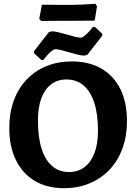

<svg xmlns="http://www.w3.org/2000/svg" viewBox="-20 -976 715 1008"><path d="M315.2 12Q226.9 12 162.6 -26.3Q98.3 -64.6 63.5 -135.8Q28.7 -206.9 28.7 -303.8Q28.7 -382.3 51.9 -446.5Q75.1 -510.7 118.8 -557.1Q162.4 -603.6 222.9 -628.5Q283.3 -653.5 356.8 -653.5Q447.6 -653.5 512.4 -615.9Q577.3 -578.2 611.9 -508.3Q646.6 -438.3 646.6 -340.5Q646.6 -261.5 622.9 -196.8Q599.2 -132.1 555.3 -85.5Q511.4 -38.8 450.4 -13.4Q389.4 12 315.2 12ZM340.8 -72.8Q389 -72.8 423 -98.2Q457 -123.5 475.7 -171.8Q494.4 -220.2 494.4 -289.1Q494.4 -377.3 474.7 -437.1Q454.9 -497 418.1 -527.9Q381.4 -558.8 328.7 -558.8Q282 -558.8 248.6 -533.4Q215.1 -508.1 197.2 -460.2Q179.2 -412.3 179.2 -343.4Q179.2 -255.7 198.4 -195.4Q217.6 -135.1 254.1 -104Q290.7 -72.8 340.8 -72.8ZM197.1 -661.1 158.4 -697V-706.9L236.7 -807.7L253.1 -811.7Q265.4 -811.7 286.4 -806.6Q307.4 -801.6 330 -795Q352.5 -788.4 372.5 -783.3Q392.5 -778.2 402.8 -778.2Q411.8 -778.2 422.6 -786.9Q433.5 -795.6 443.8 -806.4Q454.1 -817.2 460.9 -825.9Q467.6 -834.6 467.6 -834.6H478.1L516.8 -798.7V-788.7L438.5 -688L422.1 -684Q409.8 -684 388.7 -689Q367.7 -694 345.3 -700.7Q322.8 -707.5 303.1 -712.5Q283.5 -717.5 272.3 -717.5Q263.2 -717.5 252.1 -708.7Q241 -700 231.1 -689.3Q221.2 -678.5 214.4 -669.8Q207.6 -661.1 207.6 -661.1ZM196.6 -865.7 186.1 -877.5 200.1 -951.3Q200.1 -951.3 215.6 -951.3Q231.1 -951.3 255.1 -950.8Q279.1 -950.3 305.6 -950.3Q332.1 -950.3 354.1 -950.3Q379.1 -950.3 408.7 -951.8Q438.2 -953.3 459.6 -954.8Q480.9 -956.3 480.9 -956.3L489.1 -942.7L477.2 -867.7L335.9 -866.7Q307.1 -866.7 274.2 -866.7Q241.3 -866.7 219 -866.2Q196.6 -865.7 196.6 -865.7Z"/></svg>

Font: Alegreya
Style: Regular
Weight: 400
Designer: Juan Pablo del Peral
Foundry: Huerta Tipografica
Version: Version 2.009